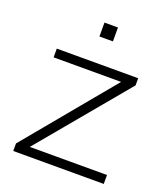

<svg xmlns="http://www.w3.org/2000/svg" viewBox="-133 -814 796 909"><g transform="rotate(20 265.5 -359.5)"><path d="M39 0V-38L407 -482H67V-526H477V-490L106 -45H495V0ZM237 -649V-719H305V-649Z"/></g></svg>

Font: Archivo SemiExpanded Thin
Style: Regular
Weight: 250
Width: 6
Designer: Hector Gatti
Foundry: Omnibus-Type
Version: Version 2.001